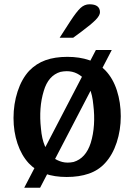

<svg xmlns="http://www.w3.org/2000/svg" viewBox="-20 -815 626 895"><path d="M93 60 427 -582H501L167 60ZM543 -273Q543 -209 524 -151Q505 -93 470 -55Q439 -21 394 -5.5Q349 10 291 10Q234 10 189.5 -5.5Q145 -21 114 -54Q80 -91 61.5 -146Q43 -201 43 -265Q43 -330 62 -388.5Q81 -447 116 -485Q149 -519 192.5 -534.5Q236 -550 294 -550Q351 -550 396 -534.5Q441 -519 472 -486Q507 -449 525 -393Q543 -337 543 -273ZM171 -215Q175 -168 189 -135Q203 -102 225 -82Q247 -66 270.5 -60Q294 -54 323 -60Q380 -77 403 -149Q415 -188 418 -233Q421 -278 415 -326Q411 -372 397 -405.5Q383 -439 361 -458Q340 -475 316 -480.5Q292 -486 262 -480Q205 -463 184 -391Q160 -313 171 -215ZM258 -639 307 -715Q337 -761 355.5 -778Q374 -795 397 -795Q422 -795 434 -785.5Q446 -776 446 -758Q446 -743 426 -722.5Q406 -702 359 -667L321 -639Z"/></svg>

Font: Domine Medium
Style: Regular
Weight: 500
Designer: Pablo Impallari, Rodrigo Fuenzalida, Brenda Gallo
Foundry: Pablo Impallari, Rodrigo Fuenzalida, Brenda Gallo
Version: Version 2.000